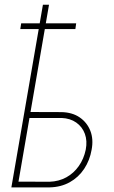

<svg xmlns="http://www.w3.org/2000/svg" viewBox="-20 -812 493 832"><path d="M96.2 -326.7 246.1 -326.2Q293.5 -325.2 325.4 -303.2Q357.4 -281.2 371.6 -244.9Q385.7 -208.5 377 -163.1Q369.1 -117.2 344.7 -80.3Q320.3 -43.5 282 -22.2Q243.7 -1 194.8 0H29.3L166 -791.5H192.4L60.1 -24.9L194.8 -24.4Q235.4 -25.9 267.6 -43.7Q299.8 -61.5 321.5 -92.5Q343.3 -123.5 351.6 -163.6Q358.9 -201.7 347.7 -232.2Q336.4 -262.7 310.3 -281Q284.2 -299.3 247.1 -300.8H92.3ZM310.1 -710.9 306.6 -686H67.9L71.8 -710.9Z"/></svg>

Font: Roboto Condensed Thin
Style: Italic
Weight: 250
Italic angle: -12°
Designer: Christian Robertson
Foundry: Google
Version: Version 3.008; 2023